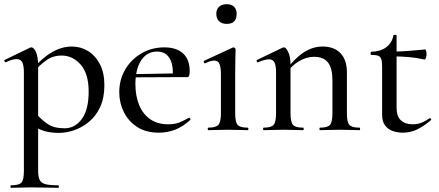

<svg xmlns="http://www.w3.org/2000/svg" viewBox="-23 -621 2093 916"><path d="M30 275Q27 275 27 269Q27 263 30 263Q68 263 79.5 250Q91 237 91 194V-274Q91 -308 83.5 -323.5Q76 -339 56 -339Q47 -339 34 -335.5Q21 -332 5 -324Q1 -323 -1.5 -328.5Q-4 -334 -1 -335L119 -393Q122 -395 126 -395Q139 -395 149 -372Q159 -349 159 -304V194Q159 222 166 237Q173 252 193.5 257.5Q214 263 255 263Q258 263 258 269Q258 275 255 275Q228 275 195 274Q162 273 125 273Q98 273 73 274Q48 275 30 275ZM258 13Q220 13 191.5 5Q163 -3 126 -25L147 -82Q173 -51 203.5 -30Q234 -9 285 -9Q335 -9 367.5 -53.5Q400 -98 400 -184Q400 -269 362 -312.5Q324 -356 271 -356Q229 -356 197.5 -333Q166 -310 136 -277L127 -286Q178 -345 225 -372Q272 -399 320 -399Q362 -399 397 -377.5Q432 -356 453.5 -315Q475 -274 475 -215Q475 -153 454.5 -109.5Q434 -66 400.5 -39Q367 -12 330 0.5Q293 13 258 13Z M735 12Q673 12 631 -15.5Q589 -43 567.5 -87Q546 -131 546 -181Q546 -241 574.5 -289.5Q603 -338 652 -366.5Q701 -395 761 -395Q819 -395 850.5 -366Q882 -337 882 -281Q882 -268 879.5 -260.5Q877 -253 870 -253H801Q805 -313 785.5 -344Q766 -375 727 -375Q678 -375 650.5 -333Q623 -291 623 -220Q623 -163 641 -119.5Q659 -76 694 -52Q729 -28 779 -28Q812 -28 833.5 -37Q855 -46 878 -59Q880 -61 883.5 -56.5Q887 -52 885 -49Q849 -16 812 -2Q775 12 735 12ZM600 -252 599 -267 823 -271V-253Z M971 0Q968 0 968 -6Q968 -12 971 -12Q1007 -12 1019 -25.5Q1031 -39 1031 -81V-265Q1031 -300 1024 -316Q1017 -332 999 -332Q991 -332 980.5 -329Q970 -326 956 -319Q952 -318 949.5 -323.5Q947 -329 951 -331L1087 -394Q1090 -395 1091 -395Q1094 -395 1097.5 -392Q1101 -389 1101 -385Q1101 -376 1100 -346Q1099 -316 1099 -267V-81Q1099 -39 1110.5 -25.5Q1122 -12 1159 -12Q1162 -12 1162 -6Q1162 0 1159 0Q1141 0 1116.5 -1Q1092 -2 1065 -2Q1038 -2 1014 -1Q990 0 971 0ZM1059 -507Q1036 -507 1022.5 -519.5Q1009 -532 1009 -555Q1009 -577 1022.5 -589Q1036 -601 1059 -601Q1081 -601 1093.5 -589Q1106 -577 1106 -555Q1106 -507 1059 -507Z M1504 0Q1501 0 1501 -6Q1501 -12 1504 -12Q1540 -12 1551.5 -25.5Q1563 -39 1563 -81V-238Q1563 -295 1542 -322.5Q1521 -350 1475 -350Q1440 -350 1404.5 -329.5Q1369 -309 1344 -273L1340 -285Q1381 -341 1424.5 -370Q1468 -399 1516 -399Q1571 -399 1601.5 -367Q1632 -335 1632 -276V-81Q1632 -39 1643.5 -25.5Q1655 -12 1692 -12Q1695 -12 1695 -6Q1695 0 1692 0Q1673 0 1649 -1Q1625 -2 1598 -2Q1571 -2 1546.5 -1Q1522 0 1504 0ZM1235 0Q1232 0 1232 -6Q1232 -12 1235 -12Q1271 -12 1282.5 -25.5Q1294 -39 1294 -81V-276Q1294 -308 1286.5 -323Q1279 -338 1261 -338Q1251 -338 1238 -334.5Q1225 -331 1208 -324Q1204 -322 1202 -327.5Q1200 -333 1203 -335L1326 -394Q1330 -395 1332 -395Q1341 -395 1352 -373Q1363 -351 1363 -310V-81Q1363 -39 1374.5 -25.5Q1386 -12 1423 -12Q1426 -12 1426 -6Q1426 0 1423 0Q1404 0 1380 -1Q1356 -2 1329 -2Q1302 -2 1277.5 -1Q1253 0 1235 0Z M1899 12Q1875 12 1852 4.5Q1829 -3 1814.5 -22Q1800 -41 1800 -73V-304Q1800 -327 1796 -339Q1792 -351 1781 -355Q1770 -359 1748 -359Q1745 -359 1745 -366.5Q1745 -374 1748 -374Q1792 -375 1819.5 -395.5Q1847 -416 1854 -452Q1855 -455 1862 -455Q1869 -455 1869 -452V-107Q1869 -66 1889.5 -47Q1910 -28 1946 -28Q1971 -28 1991.5 -37Q2012 -46 2025 -56Q2029 -59 2032.5 -54.5Q2036 -50 2032 -47Q1995 -16 1964 -2Q1933 12 1899 12ZM2002 -337Q1962 -346 1925 -349Q1888 -352 1847 -352V-375Q1887 -375 1924.5 -378Q1962 -381 2005 -385Q2008 -385 2010 -378Q2012 -371 2012 -362Q2012 -354 2009 -345Q2006 -336 2002 -337Z"/></svg>

Font: Cormorant Infant Light Medium
Style: Regular
Weight: 500
Version: Version 4.001